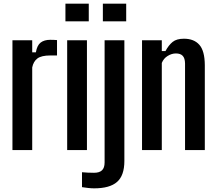

<svg xmlns="http://www.w3.org/2000/svg" viewBox="-20 -820 1184 1049"><path d="M48 0V-600H156V-534H176Q182.5 -572.5 202.2 -587.5Q222 -602.5 254.5 -602.5Q265 -602.5 275.2 -602Q285.5 -601.5 291.5 -601V-517H255.5Q206 -517 184.2 -500.5Q162.5 -484 156 -451.5V0Z M337.5 -703.5V-800H465V-703.5ZM347 0V-600H455V0Z M542 -703.5V-800H669.5V-703.5ZM494.5 209Q479.5 209 461.5 207Q443.5 205 428 202.5V121Q441 122.5 460.2 123.2Q479.5 124 494 124Q523 124 537.2 110.5Q551.5 97 551.5 67.5V-600H659.5V59.5Q659.5 139 619.5 174Q579.5 209 494.5 209Z M756 0V-600H864V-541H884Q901.5 -573.5 923.2 -591Q945 -608.5 985 -608.5Q1040 -608.5 1069.2 -575.2Q1098.5 -542 1099 -464.5V0H991V-473.5Q990.5 -502 978.2 -515Q966 -528 941 -528Q918 -528 895.8 -514.2Q873.5 -500.5 864 -476V0Z"/></svg>

Font: Big Shoulders Display Thin
Style: Bold
Weight: 700
Version: Version 2.002